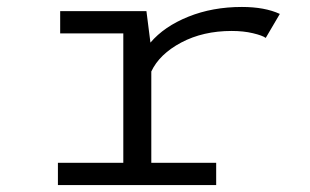

<svg xmlns="http://www.w3.org/2000/svg" viewBox="-20 -532 890 552"><path d="M415 -64H601.5V0H146.5V-64H334.5V-436H153V-500H401L412.5 -409.5Q452 -456 521.5 -484Q591 -512 675.5 -512Q741 -512 784.5 -492L744 -423Q734.5 -430 707.2 -436.5Q680 -443 646 -443Q564 -443 501.2 -409.8Q438.5 -376.5 415 -326.5Z"/></svg>

Font: League Mono Wide Light
Style: Regular
Weight: 300
Width: 8
Designer: Tyler Finck
Foundry: The League of Moveable Type / Tyler Finck
Version: Version 2.210